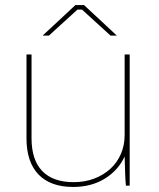

<svg xmlns="http://www.w3.org/2000/svg" viewBox="-20 -736 629 761"><path d="M270 5Q342 5 395.5 -28Q449 -61 474 -116Q475 -81 476 -50.5Q477 -20 479 0H494V-520H474V-200Q474 -160 459 -125.5Q444 -91 417 -66.5Q390 -42 353 -28Q316 -14 272 -14Q190 -14 147.5 -58Q105 -102 105 -188V-520H85V-188Q85 -94 132.5 -44.5Q180 5 270 5ZM443 -595 313 -716H279L149 -595H174L287 -698H305L418 -595Z"/></svg>

Font: Fixel Variable
Style: Regular
Weight: 100
Width: 3
Designer: AlfaBravo + MacPaw
Foundry: Kyrylo Tkachov, Marchela Mozhyna, Serhii Makarenko, Maria Weinstein, Zakhar Kryvoshyya
Version: Version 1.211